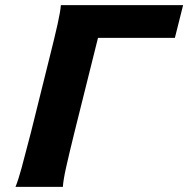

<svg xmlns="http://www.w3.org/2000/svg" viewBox="-20 -730 735 750"><path d="M225.6 0H40.5Q51.3 -26.4 64 -72.8Q76.7 -119.1 100.6 -211.9L171.4 -496.6Q193.8 -585.4 204.8 -634.8Q215.8 -684.1 217.8 -710H695.3L663.1 -582H362.8L270.5 -211.9Q248.5 -122.6 237.8 -74.2Q227.1 -25.9 225.6 0Z"/></svg>

Font: Lesson One Extra
Style: Italic
Weight: 800
Italic angle: -14°
Designer: But Ko, Victor Gaultney, Annie Olsen, Julie Remington, Don Collingsworth, Eric Hays, Becca Hirsbrunner
Version: Version 1.100